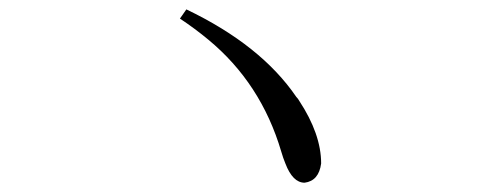

<svg xmlns="http://www.w3.org/2000/svg" viewBox="-20 -563 1040 409"><path d="M363.3 -523.4 377 -543Q536.1 -466.8 611.3 -356.4Q615.2 -352.5 617.2 -348.6Q664.1 -277.3 664.1 -214.8Q659.2 -177.7 628.9 -173.8Q603.5 -173.8 587.9 -214.8Q583 -226.6 579.1 -240.2Q536.1 -385.7 423.8 -478.5Q395.5 -502 363.3 -523.4Z"/></svg>

Font: GenYoMin JP Light
Style: Regular
Weight: 300
Version: Version 1.001;PS 1;hotconv 16.6.51;makeotf.lib2.5.65220 DEVE